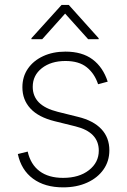

<svg xmlns="http://www.w3.org/2000/svg" viewBox="-20 -768 527 799"><path d="M428.2 -428.2 388.2 -417.5Q373.5 -461.9 341.1 -488Q308.6 -514.2 252.4 -514.2Q192.4 -514.2 154.3 -484.4Q116.2 -454.6 116.2 -406.7Q116.2 -367.7 141.8 -341.8Q167.5 -315.9 220.2 -302.7L304.7 -281.7Q368.7 -266.1 401.9 -230.7Q435.1 -195.3 435.1 -142.6Q435.1 -97.2 410.6 -62.5Q386.2 -27.8 342.8 -8.1Q299.3 11.7 242.7 11.7Q166.5 11.7 117.4 -24.4Q68.4 -60.5 54.2 -127L95.2 -137.2Q107.4 -83.5 144.8 -55.7Q182.1 -27.8 242.7 -27.8Q309.1 -27.8 350.1 -59.8Q391.1 -91.8 391.1 -141.1Q391.1 -218.3 293.9 -242.2L207 -263.7Q140.1 -280.3 106.7 -316.4Q73.2 -352.5 73.2 -404.8Q73.2 -449.2 96.2 -482.4Q119.1 -515.6 159.7 -534.4Q200.2 -553.2 252.4 -553.2Q321.8 -553.2 365.2 -520.8Q408.7 -488.3 428.2 -428.2ZM346.7 -605 251 -711.4 155.8 -605H110.8V-608.9L236.3 -747.6H266.1L390.6 -608.9V-605Z"/></svg>

Font: Inter Tight ExtraLight
Style: Regular
Weight: 250
Designer: Rasmus Andersson
Foundry: rsms
Version: Version 3.004